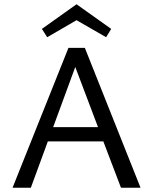

<svg xmlns="http://www.w3.org/2000/svg" viewBox="-20 -883 720 903"><path d="M340 -788 202 -708 177 -747 340 -863 503 -747 479 -708ZM549 0 466 -218H205L125 0H39L302 -658H379L641 0ZM230 -285H441L334 -568Z"/></svg>

Font: EauTestText Medium
Style: Regular
Weight: 500
Designer: Christian Thalmann (Catharsis Fonts)
Version: Version 0.001;PS 000.001;hotconv 1.0.88;makeotf.lib2.5.64775